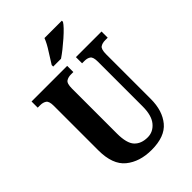

<svg xmlns="http://www.w3.org/2000/svg" viewBox="-269 -1044 1166 1166"><g transform="rotate(-45 314.0 -460.5)"><path d="M322 10Q436 10 486.5 -51Q537 -112 537 -213V-596Q537 -640 553 -650.5Q569 -661 593 -661H615V-714H395V-661H416Q440 -661 455 -650.5Q470 -640 470 -600V-215Q470 -138 438 -99.5Q406 -61 359 -61Q304 -61 273.5 -93.5Q243 -126 243 -210V-596Q243 -640 259.5 -650.5Q276 -661 298 -661H320V-714H14V-661H36Q59 -661 75 -650.5Q91 -640 91 -600V-218Q91 -95 155.5 -42.5Q220 10 322 10ZM257 -771H324Q367 -800 421 -847.5Q475 -895 491 -921V-931H342Q329 -897 302.5 -856.5Q276 -816 257 -784Z"/></g></svg>

Font: Noto Serif ExtraCondensed Extra
Style: Regular
Weight: 800
Width: 3
Designer: Monotype Design Team
Foundry: Monotype Imaging Inc.
Version: Version 1.002